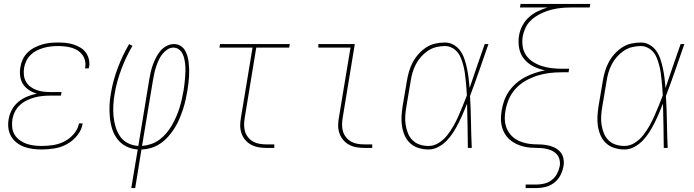

<svg xmlns="http://www.w3.org/2000/svg" viewBox="-20 -755 3540 980"><path d="M193 8Q170 8 147 5Q124 2 103.5 -5.5Q83 -13 65.5 -26.5Q48 -40 37 -58.5Q26 -77 23 -100Q20 -123 24 -146Q28 -171 40.5 -194.5Q53 -218 73.5 -235Q94 -252 118.5 -262Q143 -272 168 -277Q147 -283 128.5 -295Q110 -307 98 -325Q86 -343 83 -366Q80 -389 84 -412Q87 -432 96 -451.5Q105 -471 120.5 -486.5Q136 -502 155.5 -512Q175 -522 195 -528Q215 -534 235.5 -536Q256 -538 276 -538Q297 -538 316.5 -536Q336 -534 354.5 -528Q373 -522 389.5 -512.5Q406 -503 417.5 -487.5Q429 -472 433.5 -453Q438 -434 435 -414Q434 -412 433.5 -410Q433 -408 433 -406H414Q414 -408 414.5 -409.5Q415 -411 415 -413Q418 -430 413.5 -447Q409 -464 399 -477Q389 -490 375 -498.5Q361 -507 345 -511.5Q329 -516 311.5 -518Q294 -520 276 -520Q258 -520 240 -518Q222 -516 204 -511Q186 -506 168.5 -497.5Q151 -489 137 -475.5Q123 -462 114.5 -444.5Q106 -427 103 -409Q100 -390 102 -371.5Q104 -353 113 -337.5Q122 -322 136.5 -311.5Q151 -301 168 -295Q185 -289 203.5 -287Q222 -285 241 -285H294L291 -267H238Q218 -267 197.5 -265Q177 -263 156.5 -257.5Q136 -252 116.5 -242.5Q97 -233 81 -218Q65 -203 55.5 -183.5Q46 -164 43 -144Q40 -123 42.5 -103Q45 -83 55 -67Q65 -51 80.5 -39.5Q96 -28 114.5 -21.5Q133 -15 153 -12.5Q173 -10 193 -10Q222 -10 251.5 -14.5Q281 -19 308.5 -33Q336 -47 357 -71.5Q378 -96 383 -125H402Q397 -92 374.5 -64Q352 -36 322 -19.5Q292 -3 258.5 2.5Q225 8 193 8Z M650 205 683 8Q652 6 625 -7.5Q598 -21 580 -44Q562 -67 553 -95.5Q544 -124 541 -154Q538 -184 539 -215.5Q540 -247 546 -278Q551 -310 560 -343Q569 -376 581 -408Q593 -440 607.5 -470.5Q622 -501 639 -530L656 -521Q639 -492 625 -462.5Q611 -433 599.5 -402Q588 -371 579 -339Q570 -307 565 -275Q560 -247 558.5 -218Q557 -189 559.5 -161.5Q562 -134 570 -107.5Q578 -81 593 -59Q608 -37 632.5 -24.5Q657 -12 686 -10L742 -350Q745 -369 749.5 -388Q754 -407 760.5 -425Q767 -443 776.5 -461.5Q786 -480 799 -495.5Q812 -511 830.5 -520.5Q849 -530 868 -530Q886 -530 900.5 -521.5Q915 -513 923.5 -499Q932 -485 936.5 -469Q941 -453 943 -436Q945 -419 945.5 -401.5Q946 -384 945 -366.5Q944 -349 942 -331.5Q940 -314 937 -296Q933 -271 927.5 -246Q922 -221 914 -197Q906 -173 896 -149Q886 -125 872 -102.5Q858 -80 840 -59.5Q822 -39 800 -23.5Q778 -8 753 -0.5Q728 7 702 8L670 205ZM705 -10Q729 -12 752 -20Q775 -28 795 -43Q815 -58 831 -77.5Q847 -97 859 -118.5Q871 -140 880.5 -162Q890 -184 897 -207Q904 -230 909 -253Q914 -276 918 -299Q920 -315 922 -330.5Q924 -346 925 -361.5Q926 -377 926.5 -392.5Q927 -408 925.5 -423.5Q924 -439 921 -453.5Q918 -468 911.5 -481Q905 -494 893 -503Q881 -512 865 -512Q848 -512 833 -501.5Q818 -491 807 -476.5Q796 -462 789 -446Q782 -430 776.5 -413.5Q771 -397 767.5 -380.5Q764 -364 761 -347Z M1340 0Q1319 0 1299 -3.5Q1279 -7 1261.5 -16.5Q1244 -26 1231.5 -41Q1219 -56 1212.5 -75Q1206 -94 1206 -114.5Q1206 -135 1210 -156L1269 -512H1100L1103 -530H1459L1456 -512H1288L1229 -153Q1226 -135 1226 -117Q1226 -99 1231 -83Q1236 -67 1247 -53.5Q1258 -40 1272.5 -32Q1287 -24 1304.5 -21Q1322 -18 1340 -18H1380V0Z M1840 0Q1819 0 1799 -3.5Q1779 -7 1761.5 -16.5Q1744 -26 1731.5 -41Q1719 -56 1712.5 -75Q1706 -94 1706 -114.5Q1706 -135 1710 -156L1769 -512H1605V-530H1791L1729 -153Q1726 -135 1726 -117Q1726 -99 1731 -83Q1736 -67 1747 -53.5Q1758 -40 1772.5 -32Q1787 -24 1804.5 -21Q1822 -18 1840 -18H1880V0Z M2167 8Q2142 8 2117 0.5Q2092 -7 2074 -23.5Q2056 -40 2046 -62.5Q2036 -85 2032 -110Q2028 -135 2029.5 -161Q2031 -187 2035 -213L2057 -343Q2061 -367 2068 -391Q2075 -415 2087 -437.5Q2099 -460 2116.5 -479.5Q2134 -499 2155.5 -513Q2177 -527 2201.5 -532.5Q2226 -538 2251 -538Q2276 -538 2297 -525.5Q2318 -513 2331 -493.5Q2344 -474 2351.5 -451Q2359 -428 2364 -404Q2369 -380 2372 -355.5Q2375 -331 2377 -306Q2396 -362 2415 -418Q2434 -474 2454 -530H2473Q2450 -464 2427 -397.5Q2404 -331 2379 -265Q2383 -199 2384 -132.5Q2385 -66 2388 0H2368Q2367 -56 2366.5 -112.5Q2366 -169 2364 -226Q2354 -201 2343.5 -176.5Q2333 -152 2321 -128Q2309 -104 2294.5 -81Q2280 -58 2261 -38Q2242 -18 2217.5 -5Q2193 8 2167 8ZM2167 -10Q2195 -10 2220 -26Q2245 -42 2263 -65Q2281 -88 2295 -113Q2309 -138 2320.5 -164Q2332 -190 2342.5 -216Q2353 -242 2363 -268Q2362 -287 2360.5 -306.5Q2359 -326 2357 -345Q2355 -364 2352.5 -383Q2350 -402 2345 -420.5Q2340 -439 2333.5 -456.5Q2327 -474 2315.5 -488Q2304 -502 2287 -511Q2270 -520 2251 -520Q2229 -520 2206.5 -514.5Q2184 -509 2164.5 -496Q2145 -483 2129 -465Q2113 -447 2102.5 -426.5Q2092 -406 2085.5 -384Q2079 -362 2076 -340L2054 -210Q2050 -187 2048.5 -163.5Q2047 -140 2050.5 -118Q2054 -96 2062 -75.5Q2070 -55 2085.5 -39.5Q2101 -24 2122.5 -17Q2144 -10 2167 -10Z M2663 205V187H2718Q2738 187 2758.5 182Q2779 177 2796 164Q2813 151 2823 132Q2833 113 2837 93Q2840 76 2835.5 58.5Q2831 41 2819 29.5Q2807 18 2791 11.5Q2775 5 2757.5 2.5Q2740 0 2722 0Q2704 0 2686 -1.5Q2668 -3 2651 -7.5Q2634 -12 2618.5 -19Q2603 -26 2589.5 -36Q2576 -46 2565.5 -59.5Q2555 -73 2548.5 -88.5Q2542 -104 2539 -121.5Q2536 -139 2537 -157Q2538 -175 2541 -193Q2545 -218 2554 -243Q2563 -268 2579 -290.5Q2595 -313 2616 -331Q2637 -349 2661 -361.5Q2685 -374 2710.5 -382.5Q2736 -391 2762 -396Q2731 -402 2703 -416Q2675 -430 2655.5 -453.5Q2636 -477 2630 -508.5Q2624 -540 2629 -572Q2633 -598 2645.5 -622.5Q2658 -647 2678.5 -666Q2699 -685 2724 -697Q2749 -709 2775 -717H2634L2637 -735H2993L2990 -717H2904Q2885 -717 2865.5 -716Q2846 -715 2826.5 -712Q2807 -709 2787.5 -703.5Q2768 -698 2749 -689.5Q2730 -681 2712.5 -669.5Q2695 -658 2681.5 -642.5Q2668 -627 2660 -608Q2652 -589 2648 -569Q2644 -543 2648 -517.5Q2652 -492 2666 -472Q2680 -452 2701.5 -438.5Q2723 -425 2747 -417.5Q2771 -410 2797 -407Q2823 -404 2850 -404H2885L2882 -386H2847Q2816 -386 2785.5 -382.5Q2755 -379 2724.5 -369.5Q2694 -360 2665 -344Q2636 -328 2613.5 -304Q2591 -280 2578 -250.5Q2565 -221 2560 -190Q2556 -169 2556.5 -148Q2557 -127 2563 -108.5Q2569 -90 2581 -74Q2593 -58 2609 -47Q2625 -36 2644.5 -29.5Q2664 -23 2684 -20.5Q2704 -18 2725.5 -18Q2747 -18 2767 -15Q2787 -12 2805.5 -4Q2824 4 2837.5 18Q2851 32 2855.5 52.5Q2860 73 2856 94Q2852 117 2840.5 139.5Q2829 162 2809 177.5Q2789 193 2765 199Q2741 205 2718 205Z M3167 8Q3142 8 3117 0.5Q3092 -7 3074 -23.5Q3056 -40 3046 -62.5Q3036 -85 3032 -110Q3028 -135 3029.5 -161Q3031 -187 3035 -213L3057 -343Q3061 -367 3068 -391Q3075 -415 3087 -437.5Q3099 -460 3116.5 -479.5Q3134 -499 3155.5 -513Q3177 -527 3201.5 -532.5Q3226 -538 3251 -538Q3276 -538 3297 -525.5Q3318 -513 3331 -493.5Q3344 -474 3351.5 -451Q3359 -428 3364 -404Q3369 -380 3372 -355.5Q3375 -331 3377 -306Q3396 -362 3415 -418Q3434 -474 3454 -530H3473Q3450 -464 3427 -397.5Q3404 -331 3379 -265Q3383 -199 3384 -132.5Q3385 -66 3388 0H3368Q3367 -56 3366.5 -112.5Q3366 -169 3364 -226Q3354 -201 3343.5 -176.5Q3333 -152 3321 -128Q3309 -104 3294.5 -81Q3280 -58 3261 -38Q3242 -18 3217.5 -5Q3193 8 3167 8ZM3167 -10Q3195 -10 3220 -26Q3245 -42 3263 -65Q3281 -88 3295 -113Q3309 -138 3320.5 -164Q3332 -190 3342.5 -216Q3353 -242 3363 -268Q3362 -287 3360.5 -306.5Q3359 -326 3357 -345Q3355 -364 3352.5 -383Q3350 -402 3345 -420.5Q3340 -439 3333.5 -456.5Q3327 -474 3315.5 -488Q3304 -502 3287 -511Q3270 -520 3251 -520Q3229 -520 3206.5 -514.5Q3184 -509 3164.5 -496Q3145 -483 3129 -465Q3113 -447 3102.5 -426.5Q3092 -406 3085.5 -384Q3079 -362 3076 -340L3054 -210Q3050 -187 3048.5 -163.5Q3047 -140 3050.5 -118Q3054 -96 3062 -75.5Q3070 -55 3085.5 -39.5Q3101 -24 3122.5 -17Q3144 -10 3167 -10Z"/></svg>

Font: Iosevka Curly Thin Oblique
Style: Regular
Weight: 100
Italic angle: -9°
Monospace: yes
Designer: Belleve Invis
Foundry: Belleve Invis
Version: Version 11.1.0; ttfautohint (v1.8.3)